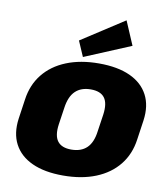

<svg xmlns="http://www.w3.org/2000/svg" viewBox="-105 -1094 1039 1195"><g transform="rotate(10 414.0 -497.0)"><path d="M374 13Q257 13 178.5 -23Q100 -59 64.5 -126.5Q29 -194 42 -288L60 -412Q73 -506 127 -573.5Q181 -641 270 -677Q359 -713 476 -713Q594 -713 672.5 -677Q751 -641 786.5 -573.5Q822 -506 809 -412L791 -288Q778 -194 724 -126.5Q670 -59 581 -23Q492 13 374 13ZM397 -155Q459 -155 495 -189.5Q531 -224 540 -296L556 -404Q566 -476 540.5 -510.5Q515 -545 453 -545Q392 -545 356 -510.5Q320 -476 310 -404L294 -296Q284 -224 310 -189.5Q336 -155 397 -155ZM661 -857 369 -735 327 -832 597 -1007Z"/></g></svg>

Font: Pathway Extreme 8pt Thin 12pt Black
Style: Italic
Weight: 900
Italic angle: -8°
Version: Version 1.001;gftools[0.9.26]